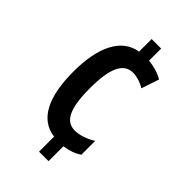

<svg xmlns="http://www.w3.org/2000/svg" viewBox="-224 -800 885 885"><g transform="rotate(45 219.0 -357.0)"><path d="M276 -724H214V-642C114 -626 65 -522 65 -363C65 -201 112 -101 214 -88V10H276V-87C309 -91 339 -102 362 -118V-208C330 -188 293 -175 262 -175C200 -175 173 -233 173 -363C173 -494 202 -554 264 -554C286 -554 315 -546 341 -530L370 -616C344 -632 310 -642 276 -645Z"/></g></svg>

Font: Noto Sans Display Condensed Medium
Style: Regular
Weight: 500
Width: 3
Designer: Monotype Design Team
Foundry: Monotype Imaging Inc.
Version: Version 1.900